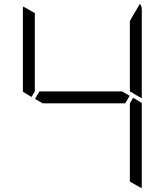

<svg xmlns="http://www.w3.org/2000/svg" viewBox="-20 -1006 856 998"><path d="M161 -735V-531L144 -502L99 -529V-959Q99 -968 101 -972L161 -938ZM672 -498 717 -471V-41Q717 -32 715 -28L655 -62V-265V-469ZM717 -959V-500V-495L682 -515L671 -522L655 -531V-735V-897L707 -986Q717 -974 717 -959ZM631 -469H408H202L162 -492L185 -531H408H614L654 -508Z"/></svg>

Font: DSEG7 Modern
Style: Light
Weight: 300
Designer: Keshikan(Twitter:@keshinomi_88pro)
Version: Version 0.46